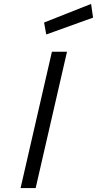

<svg xmlns="http://www.w3.org/2000/svg" viewBox="-20 -960 495 980"><path d="M245 -696H322L162 0H85ZM445 -940 455 -870 216 -784 205 -845Z"/></svg>

Font: Panefresco 400wt
Style: Italic
Weight: 400
Foundry: Campivisivi & Chank Co
Version: Version 1.001